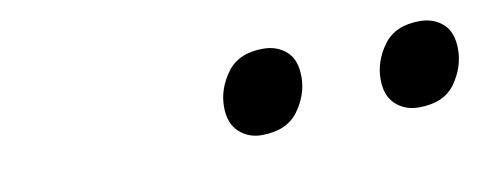

<svg xmlns="http://www.w3.org/2000/svg" viewBox="-29 -874 716 285"><g transform="rotate(-10 329.0 -732.0)"><path d="M349 -669Q329 -669 315 -682Q301 -695 301 -720Q301 -747 318.5 -771Q336 -795 373 -795Q394 -795 408 -782.5Q422 -770 422 -744Q422 -717 404.5 -693Q387 -669 349 -669ZM586 -669Q565 -669 551 -682Q537 -695 537 -720Q537 -747 554.5 -771Q572 -795 609 -795Q630 -795 644 -782.5Q658 -770 658 -744Q658 -717 641 -693Q624 -669 586 -669Z"/></g></svg>

Font: Playwrite DK Uloopet
Style: Regular
Weight: 400
Designer: Veronika Burian, José Scaglione
Foundry: TypeTogether
Version: Version 1.002